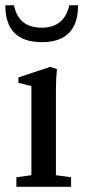

<svg xmlns="http://www.w3.org/2000/svg" viewBox="-37 -717 328 737"><path d="M123.5 -555.2Q-16.6 -555.2 -16.6 -696.8H16.6Q34.2 -610.8 122.6 -610.8Q210 -610.8 229 -696.8H262.7Q262.7 -555.2 123.5 -555.2ZM25.9 0V-36.6L83.5 -44.4V-386.7L33.7 -398.9V-419.9L156.2 -460.4L181.6 -451.7Q177.7 -415 177.7 -374V-44.4L235.8 -36.6V0Z"/></svg>

Font: Elstob 8pt Medium
Style: Regular
Weight: 500
Designer: Peter S. Baker
Version: Version 1.015